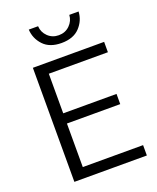

<svg xmlns="http://www.w3.org/2000/svg" viewBox="-171 -1056 947 1157"><g transform="rotate(-20 302.5 -478.0)"><path d="M101.6 0V-731.4H558.6V-665H179.7V-411.1H521.5V-345.7H179.7V-66.4H566.4V0ZM157.2 -956.1H216.8Q218.8 -917 247.1 -889.6Q275.4 -862.3 316.4 -862.3Q358.4 -862.3 386.7 -890.1Q415 -918 417 -956.1H476.6Q473.6 -898.4 433.1 -855.5Q392.6 -812.5 316.4 -812.5Q240.2 -812.5 200.2 -855.5Q160.2 -898.4 157.2 -956.1Z"/></g></svg>

Font: Gothic A1
Style: Regular
Weight: 400
Designer: HanYang I&C Co.,Ltd.
Foundry: HanYang I&C Co.,Ltd.
Version: Version 2.50